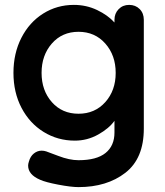

<svg xmlns="http://www.w3.org/2000/svg" viewBox="-20 -565 673 785"><path d="M568 -484V-39Q568 83 492.5 141.5Q417 200 301 200Q271 200 218.5 190Q166 180 144 170Q95 149 95 112Q95 105 98 96Q104 74 118.5 62.5Q133 51 150 51Q160 51 169 54Q173 55 218.5 72.5Q264 90 301 90Q375 90 411.5 60.5Q448 31 448 -23V-71Q426 -40 381.5 -15Q337 10 286 10Q216 10 158.5 -25.5Q101 -61 68 -124Q35 -187 35 -267Q35 -347 67.5 -410.5Q100 -474 156.5 -509.5Q213 -545 282 -545Q333 -545 377 -524Q421 -503 448 -473V-484Q448 -510 465 -527.5Q482 -545 508 -545Q534 -545 551 -528Q568 -511 568 -484ZM453 -267Q453 -339 410.5 -387Q368 -435 301 -435Q234 -435 192 -387Q150 -339 150 -267Q150 -195 192 -147.5Q234 -100 301 -100Q368 -100 410.5 -147.5Q453 -195 453 -267Z"/></svg>

Font: Quicksand
Style: Bold
Weight: 700
Version: Version 3.000